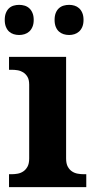

<svg xmlns="http://www.w3.org/2000/svg" viewBox="-20 -770 393 790"><path d="M28.8 -53.2Q40 -53.2 52.5 -55.4Q64.9 -57.6 75.4 -64.5Q85.9 -71.3 93 -84Q100.1 -96.7 100.1 -118.2V-421.9Q100.1 -441.9 93 -453.9Q85.9 -465.8 75.2 -472.4Q64.5 -479 52 -481Q39.6 -482.9 28.8 -482.9H17.1V-536.1H252V-118.2Q252 -96.7 259 -84Q266.1 -71.3 276.6 -64.5Q287.1 -57.6 299.8 -55.4Q312.5 -53.2 323.2 -53.2H335V0H17.1V-53.2ZM-0.5 -688Q-0.5 -705.1 4.4 -717Q9.3 -729 17.3 -736.3Q25.4 -743.7 36.1 -746.8Q46.9 -750 58.6 -750Q70.3 -750 81.1 -746.8Q91.8 -743.7 100.1 -736.3Q108.4 -729 113.5 -717Q118.7 -705.1 118.7 -688Q118.7 -671.4 113.5 -659.4Q108.4 -647.5 100.1 -640.1Q91.8 -632.8 81.1 -629.4Q70.3 -626 58.6 -626Q46.9 -626 36.1 -629.4Q25.4 -632.8 17.3 -640.1Q9.3 -647.5 4.4 -659.4Q-0.5 -671.4 -0.5 -688ZM204.6 -688Q204.6 -705.1 209.5 -717Q214.4 -729 222.7 -736.3Q231 -743.7 241.7 -746.8Q252.4 -750 264.6 -750Q275.9 -750 286.4 -746.8Q296.9 -743.7 305.2 -736.3Q313.5 -729 318.6 -717Q323.7 -705.1 323.7 -688Q323.7 -671.4 318.6 -659.4Q313.5 -647.5 305.2 -640.1Q296.9 -632.8 286.4 -629.4Q275.9 -626 264.6 -626Q252.4 -626 241.7 -629.4Q231 -632.8 222.7 -640.1Q214.4 -647.5 209.5 -659.4Q204.6 -671.4 204.6 -688Z"/></svg>

Font: Droids
Style: b
Weight: 700
Foundry: Ascender Corporation
Version: Version 1.00 build 113